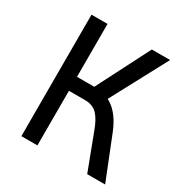

<svg xmlns="http://www.w3.org/2000/svg" viewBox="-163 -835 927 965"><g transform="rotate(30 300.0 -352.5)"><path d="M93 0V-705H186V-398H295L276 -378L443 -705H549L367 -364L327 -394Q361 -389 389 -371Q417 -353 440 -322Q463 -291 481 -246L579 0H475L397 -206Q376 -264 350 -290.5Q324 -317 278 -317H186V0Z"/></g></svg>

Font: Nunito Sans 7pt Condensed Medium
Style: Regular
Weight: 500
Width: 3
Designer: Vernon Adams
Foundry: Vernon Adams
Version: Version 3.101;gftools[0.9.27]